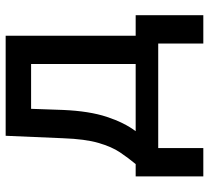

<svg xmlns="http://www.w3.org/2000/svg" viewBox="-50 -518 725 665"><g transform="rotate(-90 312.5 -185.5)"><path d="M34.1 -78.1H76.7Q98 -103.7 117.4 -132.5Q136.7 -161.2 150 -207Q163.4 -252.8 166.2 -329.5L174.7 -528.4H521.3V-78.1H592.3V156.2H494.3V0H132.1V156.2H34.1ZM264.2 -329.5Q260.3 -239 240.4 -178.4Q220.5 -117.9 190.7 -78.1H423.3V-440.3H268.1Z"/></g></svg>

Font: Interface
Style: Regular
Weight: 400
Designer: Rasmus Andersson
Foundry: rsms
Version: Version 1.8